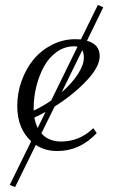

<svg xmlns="http://www.w3.org/2000/svg" viewBox="-20 -613 483 788"><path d="M20 146 107.9 -33.2Q50.8 -85.9 50.8 -178.2Q50.8 -231 68.6 -280.8Q86.4 -330.6 117.4 -368.4Q148.4 -406.2 193.4 -429.2Q238.3 -452.1 289.1 -452.1Q303.2 -452.1 312 -451.2L381.8 -592.8L403.8 -583L336.9 -445.8Q389.2 -431.2 389.2 -382.8Q389.2 -338.9 335 -281.5Q280.8 -224.1 204.1 -175.8L149.9 -65.9Q178.7 -32.2 231 -32.2Q306.6 -32.2 362.8 -86.9L377 -66.9Q308.1 6.8 215.8 6.8Q164.1 6.8 127 -18.1L42 154.8ZM118.2 -159.2Q154.3 -175.8 189.9 -200.2L297.9 -420.9Q293.9 -422.9 284.2 -422.9Q245.1 -422.9 212.6 -399.7Q180.2 -376.5 160.2 -339.4Q140.1 -302.2 129.2 -258.3Q118.2 -214.4 118.2 -169.9ZM121.1 -130.9Q126 -104.5 134.8 -87.9L167 -153.8Q134.3 -135.7 121.1 -130.9ZM232.9 -233.9Q274.4 -270 299.3 -308.1Q324.2 -346.2 324.2 -377Q324.2 -394.5 317.9 -407.2Z"/></svg>

Font: Dihjauti
Style: Italic
Weight: 400
Italic angle: -9°
Designer: T. Christopher White
Version: Version 3.0.0